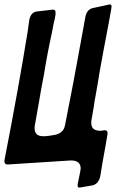

<svg xmlns="http://www.w3.org/2000/svg" viewBox="-55 -759 545 871"><path d="M364 82 312 91Q310 91 307.5 91.5Q305 92 304 92Q297 92 297 81Q297 76 298 73L304 44L310 14L309 17Q311 9 311 6Q311 -31 268 -31H264Q213 -28 116.5 -21.5Q20 -15 -17 -13H-22Q-35 -13 -35 -28Q-35 -34 -34 -37V-36Q31 -370 71 -619Q72 -628 74.5 -645Q77 -662 78 -669Q85 -704 113 -707Q136 -709 182 -715H187Q197 -715 197 -702V-694Q195 -686 195 -682L194 -678V-676Q193 -673 191.5 -665.5Q190 -658 189 -655L186 -640Q184 -626 182 -618Q158 -508 145 -424Q130 -347 122 -297Q111 -233 102 -184V-177Q102 -141 141 -141H149Q163 -143 168 -143Q184 -145 190 -147L188 -146Q234 -153 240 -192V-191Q279 -386 317 -598Q319 -609 324.5 -639Q330 -669 332 -681Q339 -718 369 -723L438 -738H437Q439 -738 442 -738L444 -739Q451 -739 451 -728Q451 -727 450.5 -724.5Q450 -722 450 -720Q444 -683 415 -532Q407 -491 396 -428Q391 -393 379 -327Q373 -297 371 -278L359 -209V-202Q359 -166 398 -166H406L417 -168H421Q433 -168 433 -155Q433 -149 432 -146Q431 -139 428.5 -125.5Q426 -112 425 -105Q408 -13 400 40Q392 76 364 82Z"/></svg>

Font: Bangerz Fix
Style: Regular
Weight: 400
Designer: vernon adams
Foundry: Vernon Adams
Version: Version 2.10;December 28, 2023;FontCreator 13.0.0.2683 64-bi